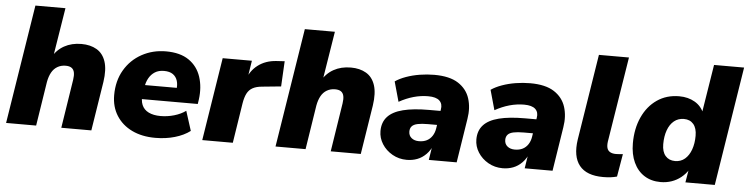

<svg xmlns="http://www.w3.org/2000/svg" viewBox="-45 -914 4412 1133"><g transform="rotate(5 2161.5 -347.0)"><path d="M13 0 125 -705H303L255 -407H244Q270 -454 314 -478.5Q358 -503 416 -503Q469 -503 506.5 -481Q544 -459 559.5 -412Q575 -365 564 -291L518 0H340L385 -288Q389 -314 385.5 -331.5Q382 -349 369.5 -358Q357 -367 334 -367Q307 -367 285.5 -354.5Q264 -342 251 -318.5Q238 -295 232 -262L191 0Z M897 11Q818 11 759 -17.5Q700 -46 667 -98Q634 -150 634 -219Q634 -304 671.5 -368Q709 -432 773.5 -467.5Q838 -503 917 -503Q1001 -503 1052.5 -467.5Q1104 -432 1124 -371Q1144 -310 1134 -236L1130 -210H779L791 -294H1013L997 -281Q1002 -312 994.5 -336Q987 -360 967.5 -373.5Q948 -387 915 -387Q883 -387 861 -373Q839 -359 825.5 -335Q812 -311 808 -281L801 -242Q795 -203 806.5 -175.5Q818 -148 846.5 -134Q875 -120 917 -120Q958 -120 997.5 -131.5Q1037 -143 1066 -164L1103 -48Q1066 -20 1012.5 -4.5Q959 11 897 11Z M1175 0 1253 -492H1426L1407 -371H1398Q1415 -429 1460.5 -464Q1506 -499 1571 -503L1619 -506L1611 -356L1500 -345Q1465 -342 1443.5 -330Q1422 -318 1410.5 -295.5Q1399 -273 1393 -237L1356 0Z M1609 0 1721 -705H1899L1851 -407H1840Q1866 -454 1910 -478.5Q1954 -503 2012 -503Q2065 -503 2102.5 -481Q2140 -459 2155.5 -412Q2171 -365 2160 -291L2114 0H1936L1981 -288Q1985 -314 1981.5 -331.5Q1978 -349 1965.5 -358Q1953 -367 1930 -367Q1903 -367 1881.5 -354.5Q1860 -342 1847 -318.5Q1834 -295 1828 -262L1787 0Z M2387 11Q2340 11 2301.5 -11Q2263 -33 2240.5 -68.5Q2218 -104 2218 -145Q2218 -197 2248 -230Q2278 -263 2339 -278.5Q2400 -294 2493 -294H2572L2558 -210H2493Q2456 -210 2432.5 -205Q2409 -200 2398.5 -188Q2388 -176 2388 -157Q2388 -133 2405 -119Q2422 -105 2449 -105Q2476 -105 2495.5 -115Q2515 -125 2527.5 -144Q2540 -163 2544 -188L2562 -303Q2568 -336 2548 -355Q2528 -374 2481 -374Q2438 -374 2395 -362Q2352 -350 2309 -326L2276 -444Q2302 -462 2339.5 -475.5Q2377 -489 2420 -496Q2463 -503 2506 -503Q2597 -503 2648 -470Q2699 -437 2716.5 -382Q2734 -327 2723 -261L2682 0H2517L2532 -96H2540Q2525 -59 2501.5 -35Q2478 -11 2449 0Q2420 11 2387 11Z M2955 11Q2908 11 2869.5 -11Q2831 -33 2808.5 -68.5Q2786 -104 2786 -145Q2786 -197 2816 -230Q2846 -263 2907 -278.5Q2968 -294 3061 -294H3140L3126 -210H3061Q3024 -210 3000.5 -205Q2977 -200 2966.5 -188Q2956 -176 2956 -157Q2956 -133 2973 -119Q2990 -105 3017 -105Q3044 -105 3063.5 -115Q3083 -125 3095.5 -144Q3108 -163 3112 -188L3130 -303Q3136 -336 3116 -355Q3096 -374 3049 -374Q3006 -374 2963 -362Q2920 -350 2877 -326L2844 -444Q2870 -462 2907.5 -475.5Q2945 -489 2988 -496Q3031 -503 3074 -503Q3165 -503 3216 -470Q3267 -437 3284.5 -382Q3302 -327 3291 -261L3250 0H3085L3100 -96H3108Q3093 -59 3069.5 -35Q3046 -11 3017 0Q2988 11 2955 11Z M3550 11Q3452 11 3409.5 -42Q3367 -95 3382 -196L3463 -705H3641L3560 -199Q3557 -176 3561.5 -161Q3566 -146 3579.5 -138.5Q3593 -131 3614 -131Q3624 -131 3634.5 -132Q3645 -133 3655 -134L3632 1Q3615 6 3594.5 8.5Q3574 11 3550 11Z M3890 11Q3835 11 3794 -15Q3753 -41 3730.5 -89.5Q3708 -138 3708 -203Q3708 -290 3739 -358Q3770 -426 3826 -464.5Q3882 -503 3957 -503Q4010 -503 4050 -479.5Q4090 -456 4107 -411L4098 -412L4145 -705H4323L4211 0H4037L4050 -78H4054Q4036 -50 4011 -30Q3986 -10 3955.5 0.5Q3925 11 3890 11ZM3965 -120Q3999 -120 4023 -140.5Q4047 -161 4060 -197Q4073 -233 4073 -279Q4073 -324 4052.5 -348Q4032 -372 3996 -372Q3962 -372 3937.5 -352Q3913 -332 3900 -296Q3887 -260 3887 -213Q3887 -168 3908 -144Q3929 -120 3965 -120Z"/></g></svg>

Font: Nunito Sans 12pt ExtraLight 12pt Black
Style: Italic
Weight: 900
Italic angle: -9°
Version: Version 3.101;gftools[0.9.27]